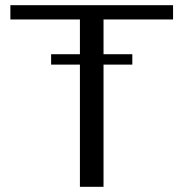

<svg xmlns="http://www.w3.org/2000/svg" viewBox="-20 -720 707 740"><path d="M177 -471V-511H288V-645H20V-700H647V-645H379V-511H490V-471H379V0H288V-471Z"/></svg>

Font: Tenor Sans
Style: Regular
Weight: 400
Designer: Denis Masharov
Foundry: Denis Masharov
Version: Version 1.1